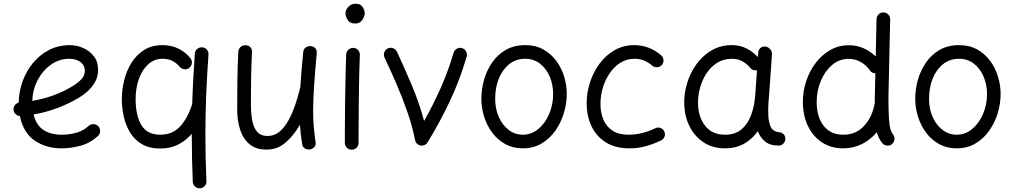

<svg xmlns="http://www.w3.org/2000/svg" viewBox="-20 -768 5452 1032"><path d="M506.3 -36.6Q463.4 2 412.1 15.6Q360.8 29.3 310.1 29.3Q228.5 29.3 167 -12Q105.5 -53.2 86.9 -144.5Q73.2 -145 63.5 -154.8Q53.7 -164.6 52.7 -178.2Q51.8 -191.9 59.8 -202.6Q67.9 -213.4 80.6 -216.3Q81.1 -273.4 100.6 -328.6Q120.1 -383.8 156.2 -428.2Q192.4 -472.7 242.9 -499Q293.5 -525.4 355.5 -525.4Q391.1 -525.4 426 -510.5Q460.9 -495.6 484.1 -466.1Q507.3 -436.5 507.3 -393.1Q507.3 -354.5 489.5 -324.7Q471.7 -294.9 447.8 -274.7Q423.8 -254.4 405.8 -243.7Q290 -174.8 160.6 -152.8Q174.3 -95.7 213.1 -69.8Q252 -43.9 310.1 -43.9Q353.5 -43.9 391.4 -54.9Q429.2 -65.9 456.5 -91.3Q467.8 -101.1 483.2 -100.6Q498.5 -100.1 508.8 -88.9Q518.6 -77.6 518.1 -62.3Q517.6 -46.9 506.3 -36.6ZM353.5 -452.1Q298.8 -452.1 254.2 -420.7Q209.5 -389.2 182.4 -337.6Q155.3 -286.1 153.8 -225.6Q210.9 -235.4 264.6 -254.6Q318.4 -273.9 365.7 -302.2Q396 -319.8 416 -340.6Q436 -361.3 436 -387.7Q436 -417.5 411.9 -434.8Q387.7 -452.1 353.5 -452.1Z M997.6 -403.3Q985.8 -394 970.7 -395.8Q955.6 -397.5 945.8 -409.2Q930.7 -427.7 908 -439.9Q885.3 -452.1 853.5 -452.1Q808.6 -452.1 776.1 -422.1Q743.7 -392.1 726.3 -343Q709 -293.9 709 -236.3Q709 -146.5 740.2 -95.2Q771.5 -43.9 840.8 -43.9Q908.7 -43.9 949.5 -89.8Q990.2 -135.7 1012.7 -207.5L1013.2 -209Q1015.1 -276.9 1018.8 -344.5Q1022.5 -412.1 1027.3 -480Q1028.3 -495.1 1040 -504.9Q1051.8 -514.6 1066.9 -513.7Q1082 -512.7 1091.8 -501.2Q1101.6 -489.7 1100.6 -474.6Q1092.8 -366.2 1088.4 -258.5Q1084 -150.9 1084 -42.5Q1084 19.5 1085.4 81.3Q1086.9 143.1 1089.4 205.6Q1090.3 220.7 1080.1 231.9Q1069.8 243.2 1054.7 244.1Q1039.6 244.6 1028.3 234.6Q1017.1 224.6 1016.1 209.5Q1013.7 146.5 1012.2 83.3Q1010.7 20 1010.7 -42.5Q1010.7 -45.9 1010.7 -48.8Q981 -13.7 939 8.3Q897 30.3 840.8 30.3Q783.2 30.3 743.4 7.1Q703.6 -16.1 679.9 -54.7Q656.2 -93.3 645.5 -140.6Q634.8 -188 634.8 -236.3Q634.8 -284.2 647 -334.7Q659.2 -385.3 685.5 -428.5Q711.9 -471.7 753.4 -498.5Q794.9 -525.4 853.5 -525.4Q902.3 -525.4 940.7 -505.9Q979 -486.3 1003.4 -455.1Q1013.2 -443.4 1011.2 -428.2Q1009.3 -413.1 997.6 -403.3Z M1682.6 -481.4Q1672.9 -377 1668 -303.2Q1663.1 -229.5 1663.1 -172.9Q1663.1 -125.5 1666.5 -85.7Q1669.9 -45.9 1676.3 -5.4Q1678.7 11.2 1670.4 21.5Q1662.1 31.7 1649.4 34.7Q1635.3 38.1 1620.8 31Q1606.4 23.9 1604 5.9Q1599.6 -20 1596.7 -45.4Q1593.8 -70.8 1592.3 -97.7Q1560.5 -41.5 1516.1 -2.7Q1471.7 36.1 1412.6 36.1Q1355 36.1 1320.3 6.3Q1285.6 -23.4 1270.3 -72.3Q1254.9 -121.1 1254.9 -178.2Q1254.9 -254.4 1255.9 -331.1Q1256.8 -407.7 1260.7 -489.3Q1261.7 -502.9 1271.5 -513.9Q1281.2 -524.9 1298.3 -524.9Q1316.4 -524.9 1325.9 -514.2Q1335.4 -503.4 1334.5 -488.8Q1331.1 -419.4 1329.8 -355.2Q1328.6 -291 1328.6 -209.5Q1328.6 -160.2 1335.7 -121.1Q1342.8 -82 1362.1 -59.6Q1381.3 -37.1 1418 -37.1Q1454.6 -37.1 1482.4 -60.5Q1510.3 -84 1531.2 -122.3Q1552.2 -160.6 1567.6 -206.5Q1583 -252.4 1593.8 -297.9Q1594.2 -299.3 1594.2 -300.3Q1596.7 -340.3 1600.6 -387Q1604.5 -433.6 1609.9 -488.3Q1611.8 -505.9 1624.5 -513.7Q1637.2 -521.5 1650.9 -520Q1664.1 -519 1674.1 -509.3Q1684.1 -499.5 1682.6 -481.4Z M1836.9 -694.8Q1836.9 -714.8 1852.5 -731.4Q1868.2 -748 1891.6 -748Q1918 -748 1929.2 -730.2Q1940.4 -712.4 1940.4 -698.2Q1940.4 -679.2 1927 -660.4Q1913.6 -641.6 1889.2 -641.6Q1859.9 -641.6 1848.4 -661.4Q1836.9 -681.2 1836.9 -694.8ZM1879.4 -510.7Q1894.5 -510.3 1904.5 -499Q1914.6 -487.8 1914.1 -472.2Q1912.6 -438.5 1911.4 -390.1Q1910.2 -341.8 1909.4 -286.9Q1908.7 -231.9 1908.2 -177.7Q1907.7 -123.5 1907.5 -77.1Q1907.2 -30.8 1907.2 0Q1907.2 15.1 1896.5 25.9Q1885.7 36.6 1870.1 36.6Q1855 36.6 1844.2 25.9Q1833.5 15.1 1833.5 0Q1833.5 -30.8 1833.7 -77.4Q1834 -124 1834.5 -178.5Q1835 -232.9 1835.9 -288.1Q1836.9 -343.3 1838.1 -392.1Q1839.4 -440.9 1840.8 -476.1Q1841.8 -491.2 1853 -501.2Q1864.3 -511.2 1879.4 -510.7Z M2064.5 -507.8Q2078.6 -514.2 2093 -508.8Q2107.4 -503.4 2113.8 -489.7Q2151.4 -408.7 2192.4 -312.3Q2233.4 -215.8 2259.3 -117.7Q2307.1 -201.7 2348.4 -294.4Q2389.6 -387.2 2418 -484.4Q2422.4 -498.5 2435.8 -506.1Q2449.2 -513.7 2463.4 -509.3Q2477.5 -505.4 2485.1 -491.7Q2492.7 -478 2488.3 -463.9Q2452.1 -338.4 2396.5 -221.2Q2340.8 -104 2278.3 -2.9Q2271.5 9.3 2256.8 13.2Q2241.7 17.6 2227.8 9Q2213.9 0.5 2210.9 -15.1Q2196.3 -90.3 2169.2 -167.7Q2142.1 -245.1 2109.9 -319.3Q2077.6 -393.6 2046.9 -458.5Q2040.5 -472.7 2045.7 -487.1Q2050.8 -501.5 2064.5 -507.8Z M2803.2 -525.4Q2858.9 -525.4 2900.6 -502Q2942.4 -478.5 2970.5 -440.2Q2998.5 -401.9 3012.5 -355.5Q3026.4 -309.1 3026.4 -262.7Q3026.4 -211.4 3010.7 -159.9Q2995.1 -108.4 2965.1 -65.7Q2935.1 -22.9 2891.1 3.2Q2847.2 29.3 2790 29.3Q2737.3 29.3 2696 6.6Q2654.8 -16.1 2626.2 -54.2Q2597.7 -92.3 2582.5 -139.9Q2567.4 -187.5 2567.4 -237.3Q2567.4 -288.6 2581.8 -339.4Q2596.2 -390.1 2625.5 -432.4Q2654.8 -474.6 2699 -500Q2743.2 -525.4 2803.2 -525.4ZM2803.2 -452.1Q2752.9 -452.1 2716.6 -422.9Q2680.2 -393.6 2660.9 -345Q2641.6 -296.4 2641.6 -237.3Q2641.6 -182.6 2661.1 -138.9Q2680.7 -95.2 2714.4 -69.6Q2748 -43.9 2790 -43.9Q2836.4 -43.9 2873.3 -74.5Q2910.2 -105 2931.6 -155Q2953.1 -205.1 2953.1 -262.7Q2953.1 -313.5 2934.6 -356.7Q2916 -399.9 2882.3 -426Q2848.6 -452.1 2803.2 -452.1Z M3537.6 -418.9Q3527.8 -407.7 3512.5 -406.7Q3497.1 -405.8 3485.8 -415Q3465.3 -433.1 3441.9 -442.6Q3418.5 -452.1 3390.6 -452.1Q3349.1 -452.1 3315.4 -431.2Q3281.7 -410.2 3257.6 -375.2Q3233.4 -340.3 3220.5 -297.1Q3207.5 -253.9 3207.5 -209Q3207.5 -164.1 3222.7 -126.5Q3237.8 -88.9 3271.2 -66.4Q3304.7 -43.9 3358.4 -43.9Q3398.9 -43.9 3436.5 -54.2Q3474.1 -64.5 3506.3 -80.6Q3520.5 -85.4 3534.2 -78.4Q3547.9 -71.3 3552.2 -57.1Q3557.1 -43 3550 -29.5Q3543 -16.1 3528.8 -11.2Q3489.3 7.3 3449.5 18.3Q3409.7 29.3 3363.8 29.3Q3286.1 29.3 3234.9 -3.7Q3183.6 -36.6 3158.4 -91.6Q3133.3 -146.5 3133.3 -212.4Q3133.3 -270 3151.4 -325.7Q3169.4 -381.3 3203.1 -426.5Q3236.8 -471.7 3283.9 -498.5Q3331.1 -525.4 3388.7 -525.4Q3431.2 -525.4 3467.5 -511Q3503.9 -496.6 3533.7 -470.7Q3544.9 -460.9 3546.1 -445.6Q3547.4 -430.2 3537.6 -418.9Z M4164.6 14.6Q4119.6 14.6 4093 -6.8Q4066.4 -28.3 4053.2 -62.5Q4023.4 -20.5 3979.5 4.4Q3935.5 29.3 3877 29.3Q3811 29.3 3762.5 -2.4Q3713.9 -34.2 3686.8 -88.1Q3659.7 -142.1 3657.7 -207.5Q3656.2 -265.6 3673.6 -322Q3690.9 -378.4 3724.4 -424.3Q3757.8 -470.2 3805.7 -497.8Q3853.5 -525.4 3913.6 -525.4Q3957 -525.4 3991.5 -508.1Q4025.9 -490.7 4053.7 -461.4L4055.7 -486.3Q4056.6 -501.5 4068.1 -510.7Q4079.6 -520 4094.7 -517.6Q4109.4 -515.6 4119.9 -503.4Q4130.4 -491.2 4129.4 -476.6L4113.3 -248.5Q4112.3 -235.4 4110.8 -222.2Q4109.4 -202.6 4109.1 -181.4Q4108.9 -160.2 4109.9 -143.1Q4111.8 -108.9 4123.8 -84Q4135.7 -59.1 4174.3 -56.6Q4184.1 -54.2 4192.4 -46.1Q4200.7 -38.1 4201.2 -22Q4201.2 -6.8 4190.4 3.9Q4179.7 14.6 4164.6 14.6ZM3877.4 -43.9Q3931.2 -43.9 3965.3 -72.5Q3999.5 -101.1 4017.3 -149.7Q4035.2 -198.2 4039.6 -258.3L4048.8 -390.1Q4038.1 -388.2 4027.1 -392.6Q4016.1 -397 4009.8 -406.7Q3993.2 -426.3 3969.2 -439.2Q3945.3 -452.1 3913.6 -452.1Q3869.6 -452.1 3835.2 -430.7Q3800.8 -409.2 3777.3 -373.5Q3753.9 -337.9 3742.2 -294.4Q3730.5 -251 3731.9 -206.5Q3734.4 -136.7 3771.5 -90.3Q3808.6 -43.9 3877.4 -43.9Z M4543 -524.9Q4623.5 -524.9 4687 -464.4L4691.4 -665.5Q4691.9 -680.7 4702.9 -691.2Q4713.9 -701.7 4729 -701.2Q4744.1 -700.7 4754.6 -689.9Q4765.1 -679.2 4764.6 -664.1L4755.4 -249Q4755.4 -175.3 4757.8 -135Q4760.3 -94.7 4765.6 -75.7Q4771 -56.6 4779.8 -45.4Q4789.6 -33.7 4787.6 -18.3Q4785.6 -2.9 4774.4 6.8Q4762.7 16.1 4747.3 14.4Q4731.9 12.7 4722.2 1.5Q4702.1 -23.4 4692.9 -57.6Q4660.2 -17.6 4613.8 5.9Q4567.4 29.3 4512.2 29.3Q4446.3 29.3 4397.5 -3.2Q4348.6 -35.6 4322 -92Q4295.4 -148.4 4295.4 -220.7Q4295.4 -277.8 4313.5 -332.3Q4331.5 -386.7 4364.7 -430.2Q4397.9 -473.6 4443.1 -499.3Q4488.3 -524.9 4543 -524.9ZM4369.6 -219.7Q4369.6 -140.1 4407 -92Q4444.3 -43.9 4513.2 -43.9Q4580.6 -43.9 4624.5 -91.3Q4668.5 -138.7 4681.6 -213.4Q4681.6 -214.8 4682.1 -215.8Q4682.1 -224.1 4682.1 -232.7Q4682.1 -241.2 4682.1 -250L4685.1 -374Q4663.6 -374.5 4654.3 -392.1Q4631.8 -421.9 4602.8 -436.8Q4573.7 -451.7 4542 -451.7Q4490.7 -451.7 4451.9 -418.2Q4413.1 -384.8 4391.4 -331.8Q4369.6 -278.8 4369.6 -219.7Z M5135.3 -525.4Q5190.9 -525.4 5232.7 -502Q5274.4 -478.5 5302.5 -440.2Q5330.6 -401.9 5344.5 -355.5Q5358.4 -309.1 5358.4 -262.7Q5358.4 -211.4 5342.8 -159.9Q5327.1 -108.4 5297.1 -65.7Q5267.1 -22.9 5223.1 3.2Q5179.2 29.3 5122.1 29.3Q5069.3 29.3 5028.1 6.6Q4986.8 -16.1 4958.3 -54.2Q4929.7 -92.3 4914.6 -139.9Q4899.4 -187.5 4899.4 -237.3Q4899.4 -288.6 4913.8 -339.4Q4928.2 -390.1 4957.5 -432.4Q4986.8 -474.6 5031 -500Q5075.2 -525.4 5135.3 -525.4ZM5135.3 -452.1Q5085 -452.1 5048.6 -422.9Q5012.2 -393.6 4992.9 -345Q4973.6 -296.4 4973.6 -237.3Q4973.6 -182.6 4993.2 -138.9Q5012.7 -95.2 5046.4 -69.6Q5080.1 -43.9 5122.1 -43.9Q5168.5 -43.9 5205.3 -74.5Q5242.2 -105 5263.7 -155Q5285.2 -205.1 5285.2 -262.7Q5285.2 -313.5 5266.6 -356.7Q5248 -399.9 5214.4 -426Q5180.7 -452.1 5135.3 -452.1Z"/></svg>

Font: Mikhak Regular
Style: Regular
Weight: 400
Designer: Amin Abedi
Version: Version 3.3